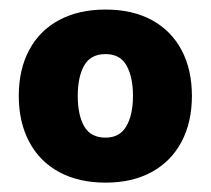

<svg xmlns="http://www.w3.org/2000/svg" viewBox="-20 -731 443 404"><path d="M19.5 -529.3Q19.5 -584.5 41.3 -625.5Q63 -666.5 104.2 -688.7Q145.5 -710.9 202.1 -710.9Q258.8 -710.9 299.6 -688.7Q340.3 -666.5 362.1 -625.5Q383.8 -584.5 383.8 -529.3Q383.8 -474.1 362.1 -432.9Q340.3 -391.6 299.3 -369.1Q258.3 -346.7 202.1 -346.7Q145.5 -346.7 104.2 -369.1Q63 -391.6 41.3 -432.9Q19.5 -474.1 19.5 -529.3ZM259.8 -529.3Q259.8 -568.8 246.3 -593Q232.9 -617.2 202.1 -617.2Q170.9 -617.2 157.2 -593.3Q143.6 -569.3 143.6 -529.3Q143.6 -488.8 157.2 -465.1Q170.9 -441.4 202.1 -441.4Q231.9 -441.4 245.8 -465.3Q259.8 -489.3 259.8 -529.3Z"/></svg>

Font: Pretendard JP Black
Style: Regular
Weight: 900
Designer: Base glyphs from Inter by Rasmus Andersson; Hangeul glyphs from Noto Sans CJK(Source Han Sans) by Jang Soo-young and Kan
Foundry: Kil Hyung-jin
Version: Version 1.309